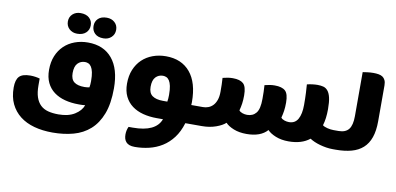

<svg xmlns="http://www.w3.org/2000/svg" viewBox="-81 -925 2932 1421"><g transform="rotate(10 1385.0 -214.5)"><path d="M582 -138Q584 -148 585 -160Q586 -172 586 -185Q586 -226 580.5 -251.5Q575 -277 565.5 -291.5Q556 -306 543.5 -311.5Q531 -317 518 -317Q485 -317 463 -294Q441 -271 441 -221Q441 -174 467 -154Q493 -134 545 -134Q556 -134 563 -135Q570 -136 582 -138ZM340 -591Q340 -625 363.5 -646.5Q387 -668 423 -668Q465 -668 488.5 -646.5Q512 -625 512 -591Q512 -557 488.5 -535Q465 -513 423 -513Q387 -513 363.5 -535Q340 -557 340 -591ZM533 -591Q533 -625 555.5 -646.5Q578 -668 620 -668Q656 -668 679.5 -646.5Q703 -625 703 -591Q703 -557 679.5 -535Q656 -513 620 -513Q578 -513 555.5 -535Q533 -557 533 -591ZM370 239Q295 239 232.5 222Q170 205 125 170Q80 135 55 83Q30 31 30 -40Q30 -98 54 -123Q78 -148 137 -148Q157 -148 176 -145Q195 -142 208 -138V-87Q208 -34 220 1.5Q232 37 255 59Q278 81 312 90Q346 99 390 99Q465 99 512 69.5Q559 40 574 -2Q562 -1 553 -0.5Q544 0 538 0H525Q469 0 421.5 -12.5Q374 -25 339 -51Q304 -77 284.5 -117.5Q265 -158 265 -214Q265 -273 284 -319Q303 -365 336.5 -397Q370 -429 416 -446Q462 -463 515 -463Q632 -463 697 -385.5Q762 -308 762 -162Q762 -47 732.5 30Q703 107 650.5 153.5Q598 200 526.5 219.5Q455 239 370 239Z M1112 0Q1056 0 1008.5 -12.5Q961 -25 926 -51Q891 -77 871 -117.5Q851 -158 851 -214Q851 -273 870 -319Q889 -365 922.5 -397Q956 -429 1002 -446Q1048 -463 1101 -463Q1218 -463 1283 -385.5Q1348 -308 1348 -162Q1348 -156 1347.5 -150.5Q1347 -145 1347 -140H1423Q1443 -117 1443 -68Q1443 -48 1437 -29Q1431 -10 1424 0H1327Q1307 66 1272.5 111.5Q1238 157 1193 185Q1148 213 1095.5 225.5Q1043 238 989 238Q964 238 948 232Q932 226 922.5 215Q913 204 909 190Q905 176 905 159Q905 127 918 100H950Q1122 100 1159 0ZM1168 -134Q1170 -144 1171 -158Q1172 -172 1172 -185Q1172 -226 1166.5 -251.5Q1161 -277 1151.5 -291.5Q1142 -306 1129.5 -311.5Q1117 -317 1104 -317Q1071 -317 1049 -294Q1027 -271 1027 -221Q1027 -174 1055 -154Q1083 -134 1135 -134Z M1786 0Q1731 0 1689.5 -16.5Q1648 -33 1627 -56Q1604 -34 1556.5 -17Q1509 0 1451 0H1422Q1403 -13 1391 -37Q1379 -61 1379 -90Q1379 -116 1386 -140H1435Q1456 -140 1475.5 -147.5Q1495 -155 1510 -171Q1525 -187 1534 -212.5Q1543 -238 1543 -275Q1543 -298 1542.5 -328Q1542 -358 1540 -378Q1560 -383 1578 -386Q1596 -389 1616 -389Q1670 -389 1695 -366.5Q1720 -344 1720 -278Q1720 -243 1716 -216Q1712 -189 1705 -163Q1713 -152 1730.5 -146Q1748 -140 1766 -140Q1809 -140 1833.5 -170Q1858 -200 1858 -276Q1858 -299 1857.5 -329Q1857 -359 1855 -379Q1875 -384 1893 -387Q1911 -390 1931 -390Q1985 -390 2010 -367.5Q2035 -345 2035 -279Q2035 -244 2031 -217Q2027 -190 2020 -164Q2028 -153 2045.5 -147Q2063 -141 2081 -141Q2126 -141 2147.5 -179Q2169 -217 2169 -286Q2169 -337 2167 -376Q2165 -415 2163 -439Q2183 -444 2204 -446.5Q2225 -449 2242 -449Q2266 -449 2285.5 -444Q2305 -439 2319.5 -421.5Q2334 -404 2341.5 -371.5Q2349 -339 2349 -285Q2349 -214 2333 -162Q2345 -152 2369.5 -146Q2394 -140 2416 -140H2441Q2449 -129 2454.5 -110Q2460 -91 2460 -68Q2460 -48 2454 -29Q2448 -10 2441 0H2435Q2410 0 2385 -4Q2360 -8 2337 -14.5Q2314 -21 2294.5 -29.5Q2275 -38 2260 -48Q2201 0 2102 0Q2047 0 2005 -17Q1963 -34 1942 -57Q1892 0 1786 0Z M2730 -262Q2730 -190 2712.5 -140Q2695 -90 2660.5 -59Q2626 -28 2575 -14Q2524 0 2458 0H2437Q2418 -13 2406 -37Q2394 -61 2394 -90Q2394 -116 2401 -140H2453Q2506 -140 2530 -170.5Q2554 -201 2554 -269V-600Q2565 -602 2588 -605Q2611 -608 2634 -608Q2655 -608 2672.5 -605Q2690 -602 2702.5 -594Q2715 -586 2722.5 -570.5Q2730 -555 2730 -531V-262Z"/></g></svg>

Font: Baloo Bhaijaan
Style: Regular
Weight: 400
Designer: Devika Bhansali and Ek Type
Foundry: Ek Type
Version: Version 1.443;PS 1.000;hotconv 16.6.51;makeotf.lib2.5.65220;